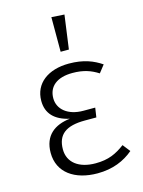

<svg xmlns="http://www.w3.org/2000/svg" viewBox="-118 -841 689 922"><g transform="rotate(-15 226.5 -380.0)"><path d="M230 -771V-599H271L294 -767ZM253 -534C150 -534 79 -482 79 -395C79 -332 117 -293 189 -277C113 -268 58 -229 58 -142C58 -44 138 11 251 11C327 11 385 -14 430 -52L401 -89C358 -57 319 -38 254 -38C171 -38 119 -78 119 -143C119 -217 163 -250 257 -250H314L321 -297H262C186 -297 138 -337 138 -392C138 -451 181 -486 258 -486C312 -486 349 -473 385 -450L414 -487C374 -514 326 -534 253 -534Z"/></g></svg>

Font: FiraGO Light
Style: Regular
Weight: 300
Designer: bBox Type
Foundry: bBox Type GmbH
Version: Version 1.001;PS 001.001;hotconv 1.0.88;makeotf.lib2.5.64775